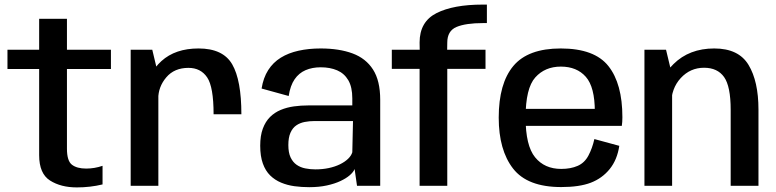

<svg xmlns="http://www.w3.org/2000/svg" viewBox="-20 -809 3380 836"><path d="M314.5 7Q373 7 426.5 -6V-87Q391.5 -75 355 -75Q315 -75 293.2 -91.8Q271.5 -108.5 271.5 -161.5V-508.5H463V-592.5H271.5V-727H150.5V-592.5H12.5V-508.5H150.5V-133.5Q150.5 -53 197.8 -23Q245 7 314.5 7Z M910 -311.5H1031Q1031 -460 991 -529Q951 -598 844.5 -598Q743.5 -598 683 -543.2Q622.5 -488.5 622.5 -410L669 -378.5Q669 -431 704 -472.2Q739 -513.5 800.5 -513.5Q854 -513.5 882 -472Q910 -430.5 910 -311.5ZM549 0H669.5V-481.5L643 -592.5H549Z M1326.5 6Q1369 6 1403.2 -1.5Q1437.5 -9 1462.5 -20.8Q1487.5 -32.5 1503.2 -46.2Q1519 -60 1524 -73L1534.5 0H1635.5V-374.5Q1635.5 -457.5 1604.2 -506.2Q1573 -555 1514.8 -576.5Q1456.5 -598 1376 -598Q1324 -598 1280 -588.2Q1236 -578.5 1202.5 -557.8Q1169 -537 1147.8 -503.8Q1126.5 -470.5 1119 -423.5L1237 -391Q1244 -436.5 1262.8 -463.8Q1281.5 -491 1310.5 -503.5Q1339.5 -516 1376.5 -516Q1417 -516 1448 -502.8Q1479 -489.5 1496.5 -459.8Q1514 -430 1514 -380.5V-350H1322.5Q1290.5 -350 1259.8 -345.8Q1229 -341.5 1202.5 -330.5Q1176 -319.5 1156 -299.8Q1136 -280 1124.5 -249.2Q1113 -218.5 1113 -174.5Q1113 -129 1124.5 -97Q1136 -65 1156.5 -45Q1177 -25 1204 -13.8Q1231 -2.5 1262.2 1.8Q1293.5 6 1326.5 6ZM1353 -71.5Q1330.5 -71.5 1309.2 -75.8Q1288 -80 1271.5 -91.5Q1255 -103 1245.2 -123.8Q1235.5 -144.5 1235.5 -177.5Q1235.5 -210.5 1244.8 -231.2Q1254 -252 1270 -263Q1286 -274 1306.8 -278Q1327.5 -282 1350.5 -282H1517L1514 -146Q1509.5 -131 1495.5 -117.5Q1481.5 -104 1460 -93.5Q1438.5 -83 1411.2 -77.2Q1384 -71.5 1353 -71.5Z M1807 0H1927.5V-509H2094V-592.5H1927L1927.5 -623.5Q1927.5 -674.5 1967.5 -691.5Q2007.5 -708.5 2084 -708.5H2100V-789H2081.5Q1954 -789 1880.5 -751.8Q1807 -714.5 1807 -624L1807.5 -592.5H1686V-509H1807Z M2423.5 5.5V-73.5Q2351 -73.5 2309.8 -124.2Q2268.5 -175 2268.5 -297Q2268.5 -425 2310.8 -472Q2353 -519 2422 -519Q2491.5 -519 2530.8 -474.5Q2570 -430 2570 -323L2575.5 -335H2256V-261H2687.5Q2690 -277.5 2690 -298.5Q2690 -444.5 2629.2 -521.2Q2568.5 -598 2421.5 -598Q2279 -598 2215.2 -521.8Q2151.5 -445.5 2151.5 -297Q2151.5 -155.5 2214 -75Q2276.5 5.5 2423.5 5.5ZM2423.5 -73.5V5.5Q2503 5.5 2552.5 -13.5Q2602 -32.5 2634.8 -73Q2667.5 -113.5 2676.5 -174L2568 -203.5Q2559 -163.5 2542.2 -131.8Q2525.5 -100 2495.2 -86.8Q2465 -73.5 2423.5 -73.5Z M2786 0H2906.5V-482L2880 -592.5H2786ZM3161.5 0H3282.5V-332Q3282.5 -455 3239.2 -526.5Q3196 -598 3090 -598Q2981 -598 2912.5 -530Q2844 -462 2844 -388L2902.5 -354.5Q2902.5 -424 2944 -469Q2985.5 -514 3045.5 -514Q3104 -514 3132.8 -473.5Q3161.5 -433 3161.5 -331Z"/></svg>

Font: Anybody UltraCondensed Thin Medium
Style: Regular
Weight: 500
Version: Version 1.111